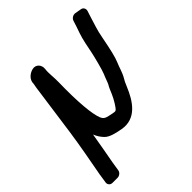

<svg xmlns="http://www.w3.org/2000/svg" viewBox="-248 -647 937 937"><g transform="rotate(-45 220.5 -179.0)"><path d="M47 -436C46 -430 44 -420 43 -414L5 -142C-7 -59 -23 25 -38 106V107L-45 153C-47 164 -39 178 -23 178H13C24 178 39 169 41 153L48 108C58 54 68 -1 77 -56C84 -38 95 -21 108 -8C125 9 155 17 194 24C282 40 329 -32 359 -105C366 -123 373 -136 377 -142C394 -171 398 -195 410 -222C420 -245 430 -287 443 -355C452 -405 462 -428 474 -469L484 -500C489 -514 481 -528 468 -530L434 -536C421 -538 406 -529 402 -516L392 -485C374 -434 371 -426 356 -349C351 -323 331 -245 323 -227C315 -210 306 -181 302 -175C295 -164 289 -149 281 -130C270 -104 248 -69 239 -62C233 -58 232 -58 195 -66C174 -70 166 -78 160 -92C145 -130 136 -218 139 -355C140 -393 134 -419 138 -448C141 -473 122 -497 94 -490C73 -485 46 -466 47 -436Z"/></g></svg>

Font: Reckless Catfish
Style: HeavyIt
Weight: 400
Foundry: Cannot Into Space Fonts
Version: Version 0.2894